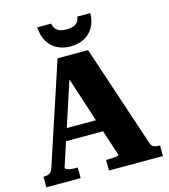

<svg xmlns="http://www.w3.org/2000/svg" viewBox="-131 -1017 983 1120"><g transform="rotate(-15 361.0 -457.5)"><path d="M165 -303H440V-230H161ZM279 -643 311 -601 141 -82Q141 -77 150 -72.5Q159 -68 173 -66Q187 -64 202 -64H216V0H9V-64H14Q35 -64 47.5 -72.5Q60 -81 68 -107L267 -710H451L657 -92Q663 -75 676 -69.5Q689 -64 709 -64H713V0H387V-64H403Q417 -64 431.5 -65Q446 -66 455 -68.5Q464 -71 464 -74ZM360 -757Q405 -757 440 -774.5Q475 -792 496.5 -827Q518 -862 520 -915H441Q438 -894 428 -882Q418 -870 402 -864.5Q386 -859 363 -859Q340 -859 323.5 -864.5Q307 -870 297 -882Q287 -894 283 -915H199Q202 -862 223.5 -827Q245 -792 280 -774.5Q315 -757 360 -757Z"/></g></svg>

Font: Roboto Serif 36pt
Style: Bold
Weight: 700
Version: Version 1.008